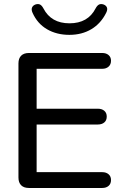

<svg xmlns="http://www.w3.org/2000/svg" viewBox="-20 -933 614 953"><path d="M71.6 -51.9V-618.1Q71.6 -643.2 85 -656.6Q98.3 -670 123.5 -670H487.5Q506.9 -670 518.9 -659.7Q531 -649.3 531 -631.6Q531 -612.8 518.9 -602.2Q506.9 -591.5 487.5 -591.5H161.8V-393.4H465.6Q485.6 -393.4 497.7 -383.1Q509.8 -372.8 509.8 -354.4Q509.8 -335.6 497.7 -325.3Q485.6 -315 465.6 -315H161.8V-78.5H487.5Q506.9 -78.5 518.9 -68.1Q531 -57.8 531 -39.4Q531 -20.7 518.9 -10.3Q506.9 0 487.5 0H123.5Q98.3 0 85 -13.4Q71.6 -26.8 71.6 -51.9ZM141.6 -869.3Q134.7 -884.6 138.9 -895.3Q143.1 -905.9 156.1 -910.8Q169.1 -915 178.5 -910.5Q187.8 -905.9 195.5 -891.3Q233.8 -817.3 325 -817.3Q416.6 -817.3 454.5 -891.3Q462.2 -905.9 471.6 -910.5Q480.9 -915 493.9 -910.8Q506.9 -905.9 510.8 -895.6Q514.7 -885.3 507.2 -869.9Q480.5 -816.1 433.4 -788.1Q386.3 -760 324.4 -760Q261.2 -760 213.5 -787.8Q165.7 -815.5 141.6 -869.3Z"/></svg>

Font: SN Pro Thin
Style: Regular
Weight: 200
Designer: Tobias Whetton
Foundry: Supernotes
Version: Version 1.003;Glyphs 3.3 (3324)